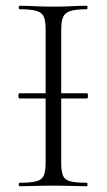

<svg xmlns="http://www.w3.org/2000/svg" viewBox="-20 -645 370 665"><path d="M48 -304Q45 -304 44 -308.5Q43 -313 44 -317.5Q45 -322 48 -322H281Q284 -322 284.5 -317.5Q285 -313 284.5 -308.5Q284 -304 281 -304ZM192 -81Q192 -52 198 -37Q204 -22 223.5 -17Q243 -12 281 -12Q283 -12 283 -6Q283 0 281 0Q257 0 228 -1Q199 -2 164 -2Q131 -2 101.5 -1Q72 0 48 0Q45 0 45 -6Q45 -12 48 -12Q86 -12 105.5 -17Q125 -22 131.5 -37Q138 -52 138 -81V-544Q138 -573 131.5 -587.5Q125 -602 105.5 -607.5Q86 -613 48 -613Q45 -613 45 -619Q45 -625 48 -625Q72 -625 101.5 -623.5Q131 -622 164 -622Q199 -622 228.5 -623.5Q258 -625 281 -625Q283 -625 283 -619Q283 -613 281 -613Q243 -613 224 -607Q205 -601 198.5 -586Q192 -571 192 -542Z"/></svg>

Font: Cormorant Infant Light
Style: Regular
Weight: 300
Designer: Christian Thalmann (Catharsis Fonts)
Foundry: Catharsis Fonts
Version: Version 4.001